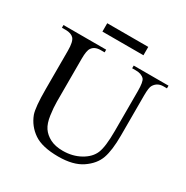

<svg xmlns="http://www.w3.org/2000/svg" viewBox="-195 -1023 1167 1204"><g transform="rotate(30 389.0 -421.0)"><path d="M514 -694V-713.5H766V-694H740.5Q697 -694 675 -658.5Q664 -642.5 664 -583V-293Q664 -186.5 643 -127.2Q622 -68 559.2 -25.2Q496.5 17.5 389 17.5Q272.5 17.5 212.2 -23.5Q152 -64.5 126 -133Q110 -180 110 -308V-587.5Q110 -653 91.5 -673.5Q73 -694 32 -694H5.5V-713.5H314.5V-694H287Q242.5 -694 224 -666Q210 -647.5 210 -587.5V-276Q210 -234.5 217.5 -181Q225 -127.5 245.5 -97Q266 -66.5 303.2 -47.2Q340.5 -28 395.5 -28Q465.5 -28 521 -58.8Q576.5 -89.5 596.5 -136.8Q616.5 -184 616.5 -298.5V-587.5Q616.5 -654 602.5 -671.5Q582 -694 541 -694ZM534.5 -800H237.5V-860.5H534.5Z"/></g></svg>

Font: MM Phetkon
Style: Regular
Weight: 400
Designer: Khon Soe Zaw Thu
Version: Version 1.00 July 15, 2016, initial release